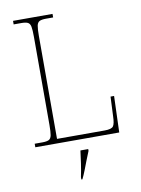

<svg xmlns="http://www.w3.org/2000/svg" viewBox="-100 -781 783 1068"><g transform="rotate(-10 291.5 -246.5)"><path d="M50 0V-20H93Q118 -20 130 -26Q142 -32 145.5 -51Q149 -70 149 -108V-606Q149 -645 145.5 -663.5Q142 -682 130 -688Q118 -694 93 -694H50V-714H273V-694H233Q208 -694 196 -688Q184 -682 180.5 -663.5Q177 -645 177 -606V-25H446Q485 -25 495 -39Q505 -53 506 -94L511 -205H531L524 0ZM271 208Q279 170 284.5 132Q290 94 294 61H338V71Q329 92 318.5 119.5Q308 147 297.5 174Q287 201 277 221H271Z"/></g></svg>

Font: Noto Serif Myanmar Thin
Style: Regular
Weight: 100
Designer: Ben Mitchell and the Monotype Design Team
Foundry: Monotype Imaging Inc.
Version: Version 2.106; ttfautohint (v1.8.4.7-5d5b)